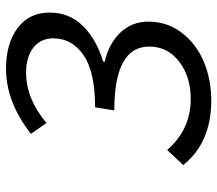

<svg xmlns="http://www.w3.org/2000/svg" viewBox="-62 -650 724 640"><g transform="rotate(-90 300.0 -330.0)"><path d="M285.2 12.2Q144.5 12.2 69.8 -81.1L120.1 -134.8Q188 -56.2 291 -56.2Q364.3 -56.2 414.6 -94.7Q464.8 -133.3 464.8 -194.8Q464.8 -311 252 -311L262.2 -375Q380.4 -375 436.3 -413.6Q492.2 -452.1 492.2 -514.2Q492.2 -556.2 461.4 -580.6Q430.7 -605 377.9 -605Q291 -605 210 -537.1L173.8 -588.9Q279.8 -671.9 391.1 -671.9Q475.1 -671.9 526.6 -633.3Q578.1 -594.7 578.1 -526.9Q578.1 -460.9 533.9 -416Q489.7 -371.1 415 -348.1L414.1 -342.8Q473.1 -330.1 510.5 -291.7Q547.9 -253.4 547.9 -196.8Q547.9 -134.8 511 -86.4Q474.1 -38.1 414.8 -12.9Q355.5 12.2 285.2 12.2Z"/></g></svg>

Font: Office Code Pro Italic
Style: Regular
Weight: 400
Italic angle: -9°
Designer: Nathan Rutzky & Paul D. Hunt
Foundry: Adobe Systems Incorporated
Version: Version 1.004;PS 001.004;hotconv 1.0.70;makeotf.lib2.5.58329